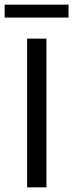

<svg xmlns="http://www.w3.org/2000/svg" viewBox="-40 -805 314 825"><path d="M159.5 0H76.5V-639H159.5ZM-20 -729.5V-785H254.5V-729.5Z"/></svg>

Font: Anek Latin
Style: Regular
Weight: 400
Designer: Yesha Goshar
Foundry: Ek Type
Version: Version 1.003